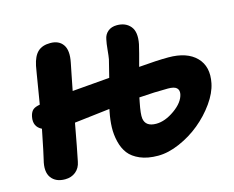

<svg xmlns="http://www.w3.org/2000/svg" viewBox="-101 -869 1245 1022"><g transform="rotate(-15 521.5 -358.0)"><path d="M141.1 -1Q89.4 -1 64.9 -34.7Q40.5 -68.4 57.1 -131.8Q63.5 -155.8 90.8 -293Q45.9 -315.4 56.2 -368.2Q60.1 -388.2 69.6 -399.9Q79.1 -411.6 100.1 -417Q107.9 -418.9 112.8 -419.9Q119.1 -457 127.2 -506.8Q135.3 -556.6 140.1 -585.2Q145 -613.8 147 -625Q157.7 -676.3 182.4 -699.2Q207 -722.2 251 -722.2Q298.8 -722.2 321 -689.9Q343.3 -657.7 330.1 -592.8Q328.1 -582 317.1 -527.8Q306.2 -473.6 300.8 -444.8Q345.7 -449.2 506.8 -461.9Q527.8 -543 530.8 -558.1Q533.7 -573.7 536.9 -608.2Q540 -642.6 544.9 -664.1Q549.3 -689.9 568.6 -706.1Q587.9 -722.2 618.2 -722.2Q666.5 -722.2 692.6 -690.7Q718.8 -659.2 706.1 -594.2Q697.8 -557.1 675.8 -477.1Q776.9 -485.8 838.9 -485.8Q941.4 -485.8 992.2 -433.8Q1043 -381.8 1024.9 -293Q1014.6 -242.2 976.3 -188.2Q938 -134.3 886 -91.6Q834 -48.8 771 -21.5Q708 5.9 651.9 5.9Q594.2 5.9 553.2 -11.7Q512.2 -29.3 491 -57.1Q469.7 -85 460.2 -124.5Q450.7 -164.1 451.9 -203.4Q453.1 -242.7 461.9 -287.1L464.8 -301.8Q307.1 -282.7 269 -278.8Q243.7 -139.6 230 -74.2Q223.6 -40 199.7 -20.5Q175.8 -1 141.1 -1ZM631.8 -304.2Q631.3 -301.3 629.9 -294.9Q617.2 -231.9 620.6 -207.5Q627.4 -161.1 686 -161.1Q734.9 -161.1 788.1 -199Q841.3 -236.8 850.1 -280.8Q854 -302.2 841.3 -314.2Q828.6 -326.2 793.9 -326.2Q720.7 -326.2 634.8 -319.8Q634.3 -317.4 633.3 -312Q632.3 -306.6 631.8 -304.2Z"/></g></svg>

Font: Shantell Sans Bouncy
Style: Italic
Weight: 800
Italic angle: -11.31°
Designer: Stephen Nixon, Anya Danilova, Shantell Martin
Foundry: Arrow Type
Version: Version 1.006;[9816181b4]